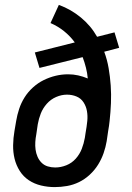

<svg xmlns="http://www.w3.org/2000/svg" viewBox="-20 -755 540 783"><path d="M203 8Q175 8 147.5 1.5Q120 -5 97.5 -20Q75 -35 60.5 -58Q46 -81 39.5 -107.5Q33 -134 33.5 -163Q34 -192 39 -221L46 -262Q50 -286 58 -310.5Q66 -335 80 -357.5Q94 -380 114.5 -398.5Q135 -417 158.5 -428.5Q182 -440 207 -446Q232 -452 258 -452Q279 -452 299 -447.5Q319 -443 338 -435Q336 -457 330.5 -479Q325 -501 317 -522L141 -478L122 -541L285 -582Q266 -608 241 -628Q216 -648 186 -661L220 -735Q245 -726 267.5 -713Q290 -700 310 -683.5Q330 -667 346.5 -647.5Q363 -628 376 -605L447 -623L466 -560L405 -544Q417 -512 423 -477Q429 -442 431.5 -406.5Q434 -371 432.5 -334.5Q431 -298 427 -262Q426 -252 424.5 -241.5Q423 -231 421 -220L415 -179Q411 -155 402.5 -130.5Q394 -106 380 -83.5Q366 -61 346 -42.5Q326 -24 302.5 -12.5Q279 -1 253.5 3.5Q228 8 203 8ZM205 -72Q228 -72 250.5 -81Q273 -90 289 -108Q305 -126 313.5 -148Q322 -170 326 -193L329 -213Q331 -225 333 -237.5Q335 -250 336 -262Q338 -283 334.5 -302.5Q331 -322 320.5 -338Q310 -354 292 -361.5Q274 -369 253 -369Q231 -369 209 -359.5Q187 -350 171 -332Q155 -314 146.5 -292.5Q138 -271 134 -248L128 -207Q125 -192 124 -176Q123 -160 125 -145Q127 -130 133 -116Q139 -102 149.5 -91.5Q160 -81 174.5 -76.5Q189 -72 205 -72Z"/></svg>

Font: Iosevka Slab Medium Oblique
Style: Regular
Weight: 500
Italic angle: -9°
Monospace: yes
Designer: Belleve Invis
Foundry: Belleve Invis
Version: Version 11.1.1; ttfautohint (v1.8.3)